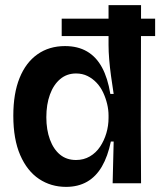

<svg xmlns="http://www.w3.org/2000/svg" viewBox="-20 -716 626 750"><path d="M221 -643H586V-575H221ZM238 14Q179 14 132.5 -17Q86 -48 59 -110Q32 -172 32 -264Q32 -351 56.5 -411.5Q81 -472 126.5 -504Q172 -536 234 -536Q284 -536 320 -515Q356 -494 378.5 -452.5Q401 -411 411 -349H424Q418 -387 413.5 -420.5Q409 -454 406.5 -484.5Q404 -515 404 -540V-696H531L530 -221L531 0H420L424 -163H413Q401 -105 378 -65.5Q355 -26 320 -6Q285 14 238 14ZM277 -91Q307 -91 331 -105Q355 -119 371 -143Q387 -167 395.5 -196Q404 -225 404 -255V-265Q404 -287 398.5 -310Q393 -333 383 -354.5Q373 -376 357.5 -392.5Q342 -409 322 -419Q302 -429 277 -429Q241 -429 215 -407Q189 -385 175 -346.5Q161 -308 161 -258Q161 -209 175 -171Q189 -133 214.5 -112Q240 -91 277 -91Z"/></svg>

Font: Bricolage Grotesque 72pt SemiBold
Style: Regular
Weight: 600
Version: Version 1.001;gftools[0.9.33.dev8+g029e19f]